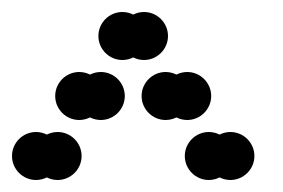

<svg xmlns="http://www.w3.org/2000/svg" viewBox="-20 -700 472 320"><path d="M288 -440C288 -418 306 -400 328 -400C334.5 -400 340.6 -401.6 346 -404.3C351.4 -401.6 357.5 -400 364 -400C386 -400 404 -418 404 -440C404 -462 386 -480 364 -480C357.5 -480 351.4 -478.4 346 -475.7C340.6 -478.4 334.5 -480 328 -480C306 -480 288 -462 288 -440ZM0 -440C0 -418 18 -400 40 -400C46.5 -400 52.6 -401.6 58 -404.3C63.4 -401.6 69.5 -400 76 -400C98 -400 116 -418 116 -440C116 -462 98 -480 76 -480C69.5 -480 63.4 -478.4 58 -475.7C52.6 -478.4 46.5 -480 40 -480C18 -480 0 -462 0 -440ZM216 -540C216 -518 234 -500 256 -500C262.5 -500 268.6 -501.6 274 -504.3C279.4 -501.6 285.5 -500 292 -500C314 -500 332 -518 332 -540C332 -562 314 -580 292 -580C285.5 -580 279.4 -578.4 274 -575.7C268.6 -578.4 262.5 -580 256 -580C234 -580 216 -562 216 -540ZM72 -540C72 -518 90 -500 112 -500C118.5 -500 124.6 -501.6 130 -504.3C135.4 -501.6 141.5 -500 148 -500C170 -500 188 -518 188 -540C188 -562 170 -580 148 -580C141.5 -580 135.4 -578.4 130 -575.7C124.6 -578.4 118.5 -580 112 -580C90 -580 72 -562 72 -540ZM144 -640C144 -618 162 -600 184 -600C190.5 -600 196.6 -601.6 202 -604.3C207.4 -601.6 213.5 -600 220 -600C242 -600 260 -618 260 -640C260 -662 242 -680 220 -680C213.5 -680 207.4 -678.4 202 -675.7C196.6 -678.4 190.5 -680 184 -680C162 -680 144 -662 144 -640Z"/></svg>

Font: Dotrice Condensed
Style: Bold
Weight: 700
Width: 2
Monospace: yes
Designer: Paul Flo Williams
Foundry: His Deeds Are Dust
Version: Version 1.001